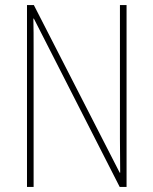

<svg xmlns="http://www.w3.org/2000/svg" viewBox="-20 -734 602 754"><path d="M477 0V-714H451V-190C451 -156 452 -103 452 -56H450L113 -714H86V0H112V-534C112 -589 112 -625 111 -661H113L450 0Z"/></svg>

Font: Noto Sans Armenian Condensed Thin
Style: Regular
Weight: 100
Width: 3
Designer: Monotype Design Team
Foundry: Monotype Imaging Inc.
Version: Version 2.008